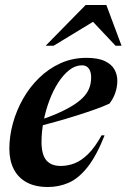

<svg xmlns="http://www.w3.org/2000/svg" viewBox="-20 -738 508 770"><path d="M308.5 -476Q282 -476 258 -457.2Q234 -438.5 213.5 -406.8Q193 -375 178 -335Q163 -295 154.8 -252.2Q146.5 -209.5 146.5 -169Q146.5 -118 165.8 -95.2Q185 -72.5 223.5 -72.5Q251.5 -72.5 278.5 -82.8Q305.5 -93 333 -119.8Q360.5 -146.5 387.5 -195.5L399.5 -195Q366.5 -112 330.5 -67Q294.5 -22 255.2 -5Q216 12 172 12Q121 12 86.5 -7Q52 -26 34.8 -60.5Q17.5 -95 17.5 -141.5Q17.5 -192 31.8 -243.8Q46 -295.5 72.8 -342.5Q99.5 -389.5 137.5 -426.2Q175.5 -463 223 -484.5Q270.5 -506 326.5 -506Q373 -506 400 -493.2Q427 -480.5 438.8 -459.8Q450.5 -439 450.5 -414.5Q450.5 -390 442.5 -366.2Q434.5 -342.5 419 -322.5Q395.5 -311.5 361 -299.2Q326.5 -287 286 -274.2Q245.5 -261.5 202.5 -249.5Q159.5 -237.5 118.5 -227L121 -249.5Q176 -268 214.8 -285.2Q253.5 -302.5 279 -319.5Q304.5 -336.5 319 -353.5Q333.5 -370.5 339.5 -389Q345.5 -407.5 345.5 -427.5Q345.5 -443.5 341 -454.2Q336.5 -465 328.5 -470.5Q320.5 -476 308.5 -476ZM163 -554.5 323.5 -718H406.5L467.5 -554.5H443.5L337 -667.5H381L195 -554.5Z"/></svg>

Font: Newsreader 60pt SemiBold
Style: Italic
Weight: 600
Italic angle: -17°
Designer: Hugues Gentile
Foundry: Production Type
Version: Version 1.003